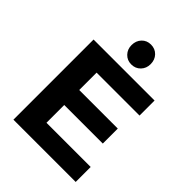

<svg xmlns="http://www.w3.org/2000/svg" viewBox="-259 -1057 1186 1186"><g transform="rotate(45 334.0 -464.5)"><path d="M350.1 -929.2Q386.7 -929.2 410.4 -904.5Q434.1 -879.9 434.1 -841.8Q434.1 -805.2 410.4 -780.5Q386.7 -755.9 350.1 -755.9Q314.5 -755.9 290.8 -780.5Q267.1 -805.2 267.1 -841.8Q267.1 -879.9 290.5 -904.5Q314 -929.2 350.1 -929.2ZM77.1 -700.2H609.9V-568.8H234.9V-417H571.8V-286.1H234.9V-130.9H621.1V0H77.1Z"/></g></svg>

Font: Montserrat arm SemiBold
Style: Regular
Weight: 600
Designer: Julieta Ulanovsky
Foundry: Julieta Ulanovsky
Version: Version 6.000;PS 006.000;hotconv 1.0.88;makeotf.lib2.5.64775